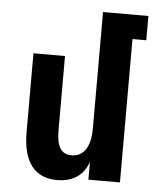

<svg xmlns="http://www.w3.org/2000/svg" viewBox="-54 -806 711 867"><g transform="rotate(5 301.0 -373.0)"><path d="M236.8 14.2C310.1 14.2 357.9 -21 377.9 -81.1V0H521V-649.9H583.5V-759.8H377.9V-232.9C377.9 -150.9 349.1 -103 292.5 -103C244.6 -103 224.1 -136.7 224.1 -212.9V-546.9H81.1V-190.9C81.1 -54.7 134.8 14.2 236.8 14.2Z"/></g></svg>

Font: Hack
Style: Bold
Weight: 700
Monospace: yes
Designer: Christopher Simpkins
Foundry: Christopher Simpkins
Version: Version 2.010